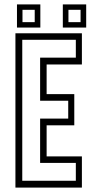

<svg xmlns="http://www.w3.org/2000/svg" viewBox="-20 -851 442 871"><path d="M50 0V-700H351.5V-558.5H191.5V-424H317V-282.5H191.5V-141.5H351.5V0ZM81 -31H324V-112H162V-313H289.5V-394H162V-589.5H324V-670.5H81ZM265 -726V-831H371V-726ZM57 -726V-831H163V-726ZM82 -750.5H137.5V-806.5H82ZM290.5 -750.5H345.5V-806.5H290.5Z"/></svg>

Font: Tourney Condensed Light
Style: Regular
Weight: 300
Width: 3
Designer: Tyler Finck
Foundry: Etcetera Type Co
Version: Version 1.010; ttfautohint (v1.8.3)